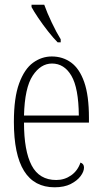

<svg xmlns="http://www.w3.org/2000/svg" viewBox="-20 -786 428 816"><path d="M225 -606Q207 -624 184.5 -652.5Q162 -681 142.5 -710Q123 -739 114 -756V-766H168Q180 -732 200 -690Q220 -648 238 -619V-606ZM212 10Q39 10 39 -268Q39 -371 61.5 -432Q84 -493 120.5 -519.5Q157 -546 200 -546Q247 -546 282.5 -520Q318 -494 338 -437Q358 -380 358 -285V-265H82Q82 -145 114.5 -83Q147 -21 219 -21Q254 -21 282 -40.5Q310 -60 322 -95Q337 -90 337 -74Q337 -57 322.5 -37.5Q308 -18 280.5 -4Q253 10 212 10ZM315 -295Q314 -412 283.5 -464Q253 -516 201 -516Q153 -516 119 -464.5Q85 -413 82 -295Z"/></svg>

Font: Noto Serif ExtraCondensed ExtraLight
Style: Regular
Weight: 200
Width: 2
Designer: Monotype Design Team
Foundry: Monotype Imaging Inc.
Version: Version 2.015